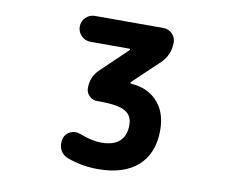

<svg xmlns="http://www.w3.org/2000/svg" viewBox="-81 -651 1162 964"><g transform="rotate(10 500.0 -169.5)"><path d="M475.6 208Q391.6 208 316.4 179.7Q289.1 168.9 277.3 141.6Q271.5 127 271.5 111.3Q271.5 98.6 275.4 85Q284.2 60.5 308.6 49.8Q321.3 44.9 334 44.9Q345.7 44.9 358.4 49.8Q419.9 74.2 469.7 74.2Q530.3 74.2 561.5 45.9Q592.8 17.6 592.8 -36.1Q592.8 -85 557.6 -105.5Q521.5 -127.9 425.8 -127.9H412.1Q388.7 -127.9 372.1 -144.5Q355.5 -161.1 355.5 -184.6Q355.5 -242.2 396.5 -281.2L529.3 -408.2Q531.2 -410.2 530.3 -412.6Q529.3 -415 527.3 -415H328.1Q300.8 -415 281.2 -434.6Q261.7 -454.1 261.7 -481.4Q261.7 -508.8 281.2 -527.8Q300.8 -546.9 328.1 -546.9H676.8Q703.1 -546.9 721.7 -528.3Q740.2 -509.8 740.2 -483.4Q740.2 -419.9 694.3 -376L562.5 -251Q560.5 -249 561.5 -246.6Q562.5 -244.1 565.4 -243.2Q645.5 -238.3 694.3 -189.5Q750 -134.8 750 -38.1Q750 80.1 677.7 144.5Q606.4 208 475.6 208Z"/></g></svg>

Font: Rounded-X Mgen+ 1m bold
Style: Bold
Weight: 700
Designer: [Source Han Sans]
Ryoko NISHIZUKA  (kana & ideographs); Paul D. Hunt (Latin, Greek & Cyrillic); Wenlong ZHANG  (bopomofo
Version: Version 1.059.20150602